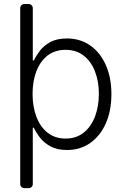

<svg xmlns="http://www.w3.org/2000/svg" viewBox="-20 -748 638 972"><path d="M82.4 183.6V-706.7Q82.4 -715.6 88.6 -721.6Q94.8 -727.6 103.3 -727.6H125.4Q133.9 -727.6 139.9 -721.6Q146 -715.6 146 -706.7V-441.8H151.6Q163 -466.3 182.5 -491.8Q202.4 -517.4 235.4 -535.5Q268.8 -553.3 318.5 -553.3Q386 -553.3 436.8 -517.8Q487.2 -482.6 515.6 -419Q544 -355.1 544 -271.7Q544 -187.5 515.6 -123.2Q487.6 -60 436.8 -24.1Q385.7 11.4 319.6 11.4Q270.2 11.4 236.9 -6.4Q202.8 -24.9 182.9 -50.4Q163.4 -75.6 151.6 -101.2H146V183.6Q146 192.5 139.9 198.5Q133.9 204.5 125.4 204.5H103.3Q94.8 204.5 88.6 198.5Q82.4 192.5 82.4 183.6ZM164.8 -155.5Q184.7 -104 221.6 -75.6Q259.2 -46.5 311.8 -46.5Q366.1 -46.5 403.8 -76.7Q441.4 -106.9 460.9 -157.7Q480.5 -209.9 480.5 -272.7Q480.5 -335.9 460.9 -386Q441.4 -437.1 404.1 -465.9Q366.8 -495.7 311.8 -495.7Q258.5 -495.7 221.2 -467Q184.7 -439.3 164.4 -388.1Q144.9 -337 144.9 -272.7Q144.9 -207 164.8 -155.5Z"/></svg>

Font: DeltaSans Light
Style: Regular
Weight: 300
Designer: Rasmus Andersson
Foundry: rsms
Version: Version 3.012